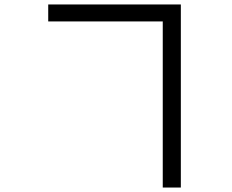

<svg xmlns="http://www.w3.org/2000/svg" viewBox="-20 -790 1040 860"><path d="M709 -694V50H790V-770H196V-694Z"/></svg>

Font: Source Han Sans CN Regular
Style: Regular
Weight: 400
Designer: Ryoko NISHIZUKA (kana & ideographs); Paul D. Hunt (Latin, Greek & Cyrillic); Wenlong ZHANG (bopomofo); Sandoll Communica
Foundry: Adobe Systems Incorporated
Version: Version 1.004;PS 1.004;hotconv 1.0.82;makeotf.lib2.5.63406